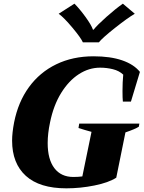

<svg xmlns="http://www.w3.org/2000/svg" viewBox="-20 -1017 783 1047"><path d="M300 -942 386 -997Q414 -969 446 -925Q478 -881 487 -855H490Q511 -881 560.5 -925Q610 -969 650 -997L715 -942Q677 -920 608 -865.5Q539 -811 519 -786H432Q421 -811 375 -866Q329 -921 300 -942ZM46 -250Q46 -293 57 -350Q79 -461 138 -542Q197 -623 287 -666.5Q377 -710 490 -710Q582 -710 646 -688Q710 -666 743 -625L694 -463H650Q648 -481 648 -521Q648 -569 652 -610Q630 -631 596 -639.5Q562 -648 526 -648Q465 -648 410 -612.5Q355 -577 313.5 -510Q272 -443 253 -350Q240 -289 240 -237Q240 -148 276.5 -100Q313 -52 380 -52Q407 -52 429 -55L479 -298Q442 -308 408 -319L412 -343H740L737 -326Q717 -313 664 -295L614 -48Q572 -21 495 -5.5Q418 10 342 10Q196 10 121 -58Q46 -126 46 -250Z"/></svg>

Font: Trirong Black
Style: Italic
Weight: 900
Italic angle: -12°
Designer: Katatrad Team
Foundry: CadsonDemak
Version: Version 1.001